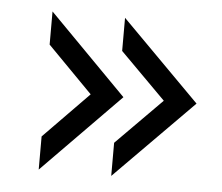

<svg xmlns="http://www.w3.org/2000/svg" viewBox="-38 -504 554 479"><g transform="rotate(5 239.0 -264.0)"><path d="M188 -264.2 75.2 -378.9V-461.9L270 -264.2L75.2 -65.9V-148.9ZM371.1 -264.2 256.8 -378.9V-461.9L453.1 -264.2L256.8 -65.9V-148.9Z"/></g></svg>

Font: D-DIN-PRO
Style: Regular
Weight: 400
Designer: Charles Nix
Foundry: Datto Inc.
Version: Version 1.000;hotconv 1.0.109;makeotfexe 2.5.65596